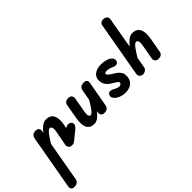

<svg xmlns="http://www.w3.org/2000/svg" viewBox="-194 -1575 2652 2652"><g transform="rotate(-45 1131.5 -249.5)"><path d="M418.5 0Q383.5 0 366.8 -22.2Q350 -44.5 354.5 -70L396 -292.5Q401.5 -322.5 399.2 -343.8Q397 -365 388.2 -376Q379.5 -387 366 -387Q340 -387 304.5 -340.5Q269 -294 224.5 -221L119 375.5Q116 391.5 95.2 410Q74.5 428.5 34.5 428.5Q-1.5 428.5 -15 410.2Q-28.5 392 -24 366L119 -440.5Q121 -449 128.5 -463.2Q136 -477.5 153.2 -489Q170.5 -500.5 200.5 -500.5Q235 -500.5 251.2 -482Q267.5 -463.5 262 -432L257.5 -405Q293.5 -450 331.8 -479.8Q370 -509.5 414 -509.5Q468 -509.5 500.5 -482.2Q533 -455 542.2 -402Q551.5 -349 536.5 -270.5L528 -227.5L532.5 -230Q547 -237 560.2 -241.8Q573.5 -246.5 586 -245.5Q612 -244 630 -226.5Q648 -209 643.5 -182Q641.5 -167.5 630.8 -153.5Q620 -139.5 604 -126.5L484.5 -28Q473.5 -18.5 458.8 -9.2Q444 0 418.5 0Z M846 9Q764.5 9 733.5 -50.2Q702.5 -109.5 723 -225L762.5 -451Q765.5 -467.5 784.5 -484Q803.5 -500.5 842 -500.5Q876.5 -500.5 892.8 -478.2Q909 -456 904.5 -430.5L865 -203.5Q857 -160 864.8 -136.8Q872.5 -113.5 895 -113.5Q914 -113.5 947.5 -155.8Q981 -198 1027 -278L1057.5 -447.5Q1060 -464 1081 -482.2Q1102 -500.5 1142 -500.5Q1179 -500.5 1192 -482Q1205 -463.5 1200.5 -438L1133 -60Q1132 -52 1124.2 -37.5Q1116.5 -23 1099.2 -11.5Q1082 0 1051.5 0Q1017.5 0 1001.2 -18.2Q985 -36.5 990 -68.5L994.5 -92Q956 -44 918.8 -17.5Q881.5 9 846 9Z M1453 9Q1424 9 1388.2 0.2Q1352.5 -8.5 1325.5 -25.5Q1284 -52 1272 -81Q1260 -110 1276 -135Q1290.5 -160.5 1320.2 -158.5Q1350 -156.5 1373.5 -141Q1382.5 -136 1406.2 -124.8Q1430 -113.5 1454 -113.5Q1476 -113.5 1485.8 -124.5Q1495.5 -135.5 1495.5 -146.5Q1495.5 -155 1493 -160.2Q1490.5 -165.5 1482 -172Q1468 -182 1447 -195.2Q1426 -208.5 1402.5 -222.5Q1357 -249.5 1333.5 -287.2Q1310 -325 1310 -372Q1310 -437 1358.5 -473.2Q1407 -509.5 1491.5 -509.5Q1520.5 -509.5 1553 -504Q1585.5 -498.5 1613 -485.5Q1653 -466.5 1668.8 -439Q1684.5 -411.5 1667.5 -379Q1654.5 -355.5 1626.2 -355Q1598 -354.5 1570.5 -369Q1553.5 -378 1529.2 -384.5Q1505 -391 1479.5 -391Q1461.5 -391 1451.2 -384.5Q1441 -378 1441 -368Q1441 -355.5 1455.2 -342.5Q1469.5 -329.5 1501.5 -309Q1523 -295 1546.5 -279.8Q1570 -264.5 1582 -252.5Q1601.5 -234 1614.5 -210.8Q1627.5 -187.5 1627.5 -143.5Q1627.5 -98 1606.2 -63.5Q1585 -29 1545.8 -10Q1506.5 9 1453 9Z M1807 0Q1791 0 1773.8 -7.5Q1756.5 -15 1746.5 -30.8Q1736.5 -46.5 1740.5 -71L1882 -874.5Q1887.5 -904.5 1908 -916.5Q1928.5 -928.5 1952 -928.5Q1982.5 -928.5 2004.8 -909.8Q2027 -891 2021.5 -856.5L1942.5 -402Q1979.5 -448 2017.8 -478.8Q2056 -509.5 2101.5 -509.5Q2155.5 -509.5 2187.2 -482.2Q2219 -455 2228.5 -402Q2238 -349 2224 -270.5L2184.5 -48Q2182 -33 2163 -16.5Q2144 0 2105 0Q2071 0 2054.5 -22.2Q2038 -44.5 2042.5 -70L2082 -292.5Q2087.5 -322.5 2085.5 -343.8Q2083.5 -365 2075 -376Q2066.5 -387 2052 -387Q2026.5 -387 1990.5 -339.2Q1954.5 -291.5 1909.5 -216L1882.5 -62.5Q1877.5 -32 1853.8 -16Q1830 0 1807 0Z"/></g></svg>

Font: Edu VIC WA NT Hand
Style: Regular
Weight: 400
Designer: Tina and Corey Anderson, Eben Sorkin, Mirko Velimirovic
Foundry: Google for Education
Version: Version 1.000